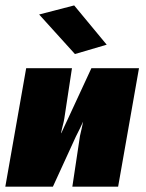

<svg xmlns="http://www.w3.org/2000/svg" viewBox="-61 -703 549 723"><path d="M-41 0H138.2L224.6 -188.5L240.2 -219.7L252 -245.1C248 -225.1 244.6 -209.5 240.2 -191.4L211.4 0H383.8L462.4 -446.3H283.2L196.8 -259.8L182.1 -228.5L169.9 -201.7H168.9C170.9 -211.9 172.9 -221.2 175.3 -230C177.7 -238.8 179.7 -247.6 181.2 -256.8L210 -446.3H37.6ZM221.2 -499.5 340.8 -534.7 218.3 -682.6 86.4 -648.4Z"/></svg>

Font: Roboto Flex Super Cond Black
Style: Italic
Weight: 900
Width: 3
Italic angle: -10°
Designer: Berlow after Robertson
Foundry: Google
Version: Version 3.200;Glyphs 3.3 (3311)